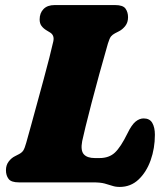

<svg xmlns="http://www.w3.org/2000/svg" viewBox="-20 -720 656 758"><path d="M347.5 0H54.5Q24 0 13.8 -13.8Q3.5 -27.5 3.5 -48Q3.5 -68 14.2 -82.2Q25 -96.5 39.5 -103.5L55 -111.5Q66.5 -117.5 72 -126Q77.5 -134.5 83.5 -156Q91 -182 102 -222.5Q113 -263 126 -310.2Q139 -357.5 151.8 -404.8Q164.5 -452 174.8 -492Q185 -532 190.5 -557Q195.5 -580.5 178 -591.5L164 -600Q151.5 -607.5 144 -617.5Q136.5 -627.5 136.5 -643Q136.5 -668.5 151.8 -684.2Q167 -700 195.5 -700H434.5Q465.5 -700 475.5 -686Q485.5 -672 485.5 -652Q485.5 -631.5 474.8 -617.8Q464 -604 450.5 -597L434 -588.5Q424.5 -583.5 418.5 -576.5Q412.5 -569.5 406 -548Q389 -488.5 372.2 -428Q355.5 -367.5 341.5 -313.5Q327.5 -259.5 317.8 -220Q308 -180.5 304.5 -163Q297.5 -126 310.8 -111Q324 -96 354.5 -96H373Q410.5 -96 433.5 -117.5Q456.5 -139 483 -193Q499.5 -227 515 -239.8Q530.5 -252.5 547 -252.5Q571 -252.5 581.2 -234.8Q591.5 -217 591.5 -188Q591.5 -134.5 574.8 -87.5Q558 -40.5 527 -11.2Q496 18 452.5 18Q436 18 423 13.5Q410 9 393 4.5Q376 0 347.5 0Z"/></svg>

Font: Fraunces 72pt SuperSoft Black
Style: Italic
Weight: 900
Italic angle: -16°
Version: Version 1.000;[b76b70a41]